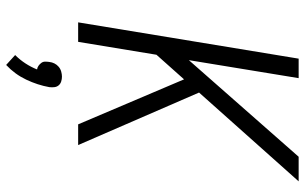

<svg xmlns="http://www.w3.org/2000/svg" viewBox="-208 -568 1015 640"><g transform="rotate(90 300.0 -247.5)"><path d="M394 0 244 -353 162 -261 119 0H54L175 -735H240L180 -369L502 -735H584L288 -403L463 0ZM196 240 163 210Q179 194 191 175.5Q203 157 211 137Q204 136 198.5 132Q193 128 189 122.5Q185 117 185 110Q185 103 186 96Q187 87 191 79Q195 71 202 65Q209 59 218 56.5Q227 54 235 54Q243 54 251 56.5Q259 59 264 65Q269 71 270 79Q271 87 270 96Q263 135 245 173Q227 211 196 240Z"/></g></svg>

Font: Iosevka Light Extended Oblique
Style: Regular
Weight: 300
Width: 7
Italic angle: -9°
Monospace: yes
Designer: Belleve Invis
Foundry: Belleve Invis
Version: Version 32.5.0; ttfautohint (v1.8.4)